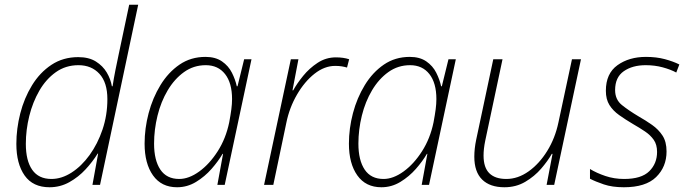

<svg xmlns="http://www.w3.org/2000/svg" viewBox="-20 -780 2902 810"><path d="M189 10Q119 10 84 -39.5Q49 -89 49 -173Q49 -237 65.5 -301.5Q82 -366 115 -420Q148 -474 197 -506.5Q246 -539 310 -539Q355 -539 384.5 -520.5Q414 -502 430.5 -474Q447 -446 452 -416H455Q460 -450 467 -484.5Q474 -519 481 -552L525 -760H563L402 0H370L394 -132H392Q371 -98 341 -65.5Q311 -33 272.5 -11.5Q234 10 189 10ZM197 -25Q240 -25 282 -52Q324 -79 358 -126Q392 -173 412.5 -233.5Q433 -294 433 -362Q433 -432 399.5 -468.5Q366 -505 311 -505Q257 -505 215.5 -475.5Q174 -446 146 -397.5Q118 -349 103.5 -290.5Q89 -232 89 -173Q89 -102 116 -63.5Q143 -25 197 -25Z M727 10Q661 10 625.5 -40Q590 -90 590 -174Q590 -238 607 -302.5Q624 -367 657 -421Q690 -475 737.5 -507.5Q785 -540 847 -540Q889 -540 916.5 -521Q944 -502 958.5 -473Q973 -444 979 -416H982L1010 -530H1041L928 0H897L921 -131H919Q901 -100 872.5 -67.5Q844 -35 807 -12.5Q770 10 727 10ZM736 -25Q777 -25 820.5 -56.5Q864 -88 898.5 -142Q933 -196 947 -264Q953 -296 956 -319Q959 -342 959 -362Q959 -430 929.5 -467.5Q900 -505 848 -505Q797 -505 756.5 -476Q716 -447 687.5 -399Q659 -351 644.5 -292Q630 -233 630 -174Q630 -104 656.5 -64.5Q683 -25 736 -25Z M1094 0 1207 -530H1239L1214 -399H1217Q1233 -428 1259 -460Q1285 -492 1320 -515Q1355 -538 1397 -538Q1429 -538 1453 -530L1444 -495Q1434 -498 1422 -500Q1410 -502 1394 -502Q1349 -502 1307 -469Q1265 -436 1233 -381Q1201 -326 1188 -262L1133 0Z M1589 10Q1523 10 1487.5 -40Q1452 -90 1452 -174Q1452 -238 1469 -302.5Q1486 -367 1519 -421Q1552 -475 1599.5 -507.5Q1647 -540 1709 -540Q1751 -540 1778.5 -521Q1806 -502 1820.5 -473Q1835 -444 1841 -416H1844L1872 -530H1903L1790 0H1759L1783 -131H1781Q1763 -100 1734.5 -67.5Q1706 -35 1669 -12.5Q1632 10 1589 10ZM1598 -25Q1639 -25 1682.5 -56.5Q1726 -88 1760.5 -142Q1795 -196 1809 -264Q1815 -296 1818 -319Q1821 -342 1821 -362Q1821 -430 1791.5 -467.5Q1762 -505 1710 -505Q1659 -505 1618.5 -476Q1578 -447 1549.5 -399Q1521 -351 1506.5 -292Q1492 -233 1492 -174Q1492 -104 1518.5 -64.5Q1545 -25 1598 -25Z M2108 10Q2047 10 2014 -22.5Q1981 -55 1981 -119Q1981 -136 1983 -154Q1985 -172 1989 -191L2061 -530H2100L2027 -186Q2020 -152 2020 -124Q2020 -73 2044.5 -49Q2069 -25 2116 -25Q2165 -25 2210 -57Q2255 -89 2288.5 -143Q2322 -197 2336 -264L2393 -530H2431L2318 0H2286L2311 -131H2308Q2291 -101 2263 -68.5Q2235 -36 2196 -13Q2157 10 2108 10Z M2612 10Q2563 10 2527.5 -2Q2492 -14 2469 -26V-67Q2497 -50 2534 -37.5Q2571 -25 2613 -25Q2686 -25 2719 -57.5Q2752 -90 2752 -139Q2752 -170 2738 -190Q2724 -210 2701 -225.5Q2678 -241 2650 -257Q2618 -276 2592 -294.5Q2566 -313 2551 -337Q2536 -361 2536 -397Q2536 -470 2585 -505Q2634 -540 2705 -540Q2749 -540 2784.5 -530.5Q2820 -521 2846 -508L2833 -474Q2809 -487 2775.5 -496Q2742 -505 2704 -505Q2648 -505 2611.5 -479.5Q2575 -454 2575 -400Q2575 -360 2603.5 -337Q2632 -314 2674 -289Q2704 -272 2731 -253Q2758 -234 2775 -208Q2792 -182 2792 -141Q2792 -76 2748 -33Q2704 10 2612 10Z"/></svg>

Font: Noto Sans Disp ExtLt
Style: Italic
Weight: 200
Italic angle: -12°
Designer: Monotype Design Team
Foundry: Monotype Imaging Inc.
Version: Version 2.000;GOOG;noto-source:20170915:90ef993387c0